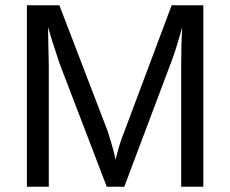

<svg xmlns="http://www.w3.org/2000/svg" viewBox="-20 -708 873 728"><path d="M751 0H667V-459Q667 -542.5 670.9 -605Q645.5 -513.7 627.9 -469.2L451.2 0H384.8L205.1 -469.2L178.2 -551.8L162.1 -605L163.1 -550.8L165 -459V0H82V-688H205.1L388.2 -210.9Q414.1 -128.9 418 -102.1Q421.4 -117.7 434.1 -161.1Q444.8 -193.4 452.1 -210.9L630.9 -688H751Z"/></svg>

Font: Libra Sans Modern
Style: Regular
Weight: 400
Foundry: Stefan Peev, Context Ltd
Version: Version 1.000